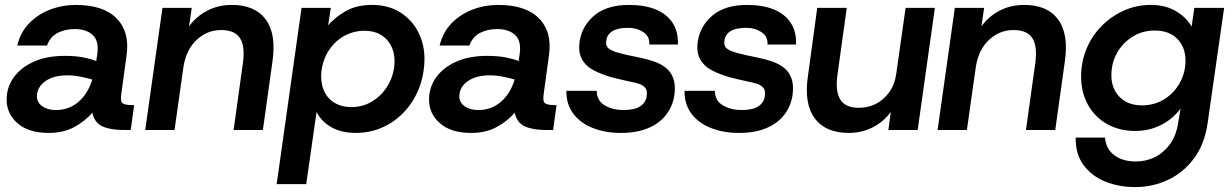

<svg xmlns="http://www.w3.org/2000/svg" viewBox="-20 -528 5003 780"><path d="M178 12Q96 12 51.5 -27Q7 -66 7 -123Q7 -174 36 -214Q65 -254 117.5 -277.5Q170 -301 243 -301Q288 -301 320 -294.5Q352 -288 371 -280L375 -307Q383 -361 357 -385.5Q331 -410 284 -410Q245 -410 214.5 -394.5Q184 -379 171 -343H50Q63 -397 98.5 -433.5Q134 -470 183.5 -489Q233 -508 289 -508Q400 -508 454 -453Q508 -398 494 -302L473 -148Q468 -117 477.5 -109Q487 -101 518 -101H525L511 0H480Q429 0 396.5 -14.5Q364 -29 355 -70Q325 -35 281 -11.5Q237 12 178 12ZM130 -137Q130 -112 151.5 -96.5Q173 -81 207 -81Q260 -81 298.5 -114Q337 -147 355 -205Q334 -211 307 -216.5Q280 -222 253 -222Q213 -222 185.5 -210Q158 -198 144 -179Q130 -160 130 -137Z M929 0 967 -273Q976 -340 955 -373Q934 -406 878 -406Q823 -406 780.5 -367.5Q738 -329 726 -261L689 0H570L640 -496H759L748 -421Q778 -462 822.5 -485Q867 -508 922 -508Q1016 -508 1059.5 -449Q1103 -390 1087 -279L1048 0Z M1104 220 1205 -496H1324L1313 -425Q1342 -459 1385.5 -483.5Q1429 -508 1492 -508Q1563 -508 1614 -472.5Q1665 -437 1688.5 -377Q1712 -317 1701 -242Q1691 -170 1652.5 -112Q1614 -54 1555 -21Q1496 12 1426 12Q1367 12 1326.5 -11Q1286 -34 1266 -73L1224 220ZM1408 -93Q1452 -93 1488.5 -114Q1525 -135 1549.5 -171Q1574 -207 1581 -252Q1587 -296 1574 -330Q1561 -364 1532 -383.5Q1503 -403 1460 -403Q1418 -403 1380.5 -383Q1343 -363 1318 -326.5Q1293 -290 1286 -241Q1281 -198 1294 -164.5Q1307 -131 1336.5 -112Q1366 -93 1408 -93Z M1894 12Q1812 12 1767.5 -27Q1723 -66 1723 -123Q1723 -174 1752 -214Q1781 -254 1833.5 -277.5Q1886 -301 1959 -301Q2004 -301 2036 -294.5Q2068 -288 2087 -280L2091 -307Q2099 -361 2073 -385.5Q2047 -410 2000 -410Q1961 -410 1930.5 -394.5Q1900 -379 1887 -343H1766Q1779 -397 1814.5 -433.5Q1850 -470 1899.5 -489Q1949 -508 2005 -508Q2116 -508 2170 -453Q2224 -398 2210 -302L2189 -148Q2184 -117 2193.5 -109Q2203 -101 2234 -101H2241L2227 0H2196Q2145 0 2112.5 -14.5Q2080 -29 2071 -70Q2041 -35 1997 -11.5Q1953 12 1894 12ZM1846 -137Q1846 -112 1867.5 -96.5Q1889 -81 1923 -81Q1976 -81 2014.5 -114Q2053 -147 2071 -205Q2050 -211 2023 -216.5Q1996 -222 1969 -222Q1929 -222 1901.5 -210Q1874 -198 1860 -179Q1846 -160 1846 -137Z M2502 12Q2438 12 2387 -8.5Q2336 -29 2308 -67.5Q2280 -106 2281 -159H2404Q2405 -118 2437.5 -99.5Q2470 -81 2512 -81Q2559 -81 2581.5 -96.5Q2604 -112 2607 -137Q2611 -160 2601 -171.5Q2591 -183 2574.5 -188Q2558 -193 2542 -196Q2524 -200 2501.5 -205Q2479 -210 2465 -214Q2426 -225 2393.5 -241.5Q2361 -258 2344.5 -287Q2328 -316 2335 -361Q2345 -424 2395.5 -466Q2446 -508 2536 -508Q2599 -508 2644 -489.5Q2689 -471 2712.5 -435Q2736 -399 2734 -347H2618Q2620 -380 2593.5 -397.5Q2567 -415 2532 -415Q2490 -415 2468 -401.5Q2446 -388 2443 -363Q2439 -340 2455.5 -329Q2472 -318 2502 -311Q2513 -308 2528.5 -304.5Q2544 -301 2559.5 -298Q2575 -295 2583 -293Q2611 -287 2637.5 -278Q2664 -269 2684.5 -253Q2705 -237 2715 -210.5Q2725 -184 2720 -144Q2714 -99 2687.5 -63.5Q2661 -28 2614.5 -8Q2568 12 2502 12Z M2982 12Q2918 12 2867 -8.5Q2816 -29 2788 -67.5Q2760 -106 2761 -159H2884Q2885 -118 2917.5 -99.5Q2950 -81 2992 -81Q3039 -81 3061.5 -96.5Q3084 -112 3087 -137Q3091 -160 3081 -171.5Q3071 -183 3054.5 -188Q3038 -193 3022 -196Q3004 -200 2981.5 -205Q2959 -210 2945 -214Q2906 -225 2873.5 -241.5Q2841 -258 2824.5 -287Q2808 -316 2815 -361Q2825 -424 2875.5 -466Q2926 -508 3016 -508Q3079 -508 3124 -489.5Q3169 -471 3192.5 -435Q3216 -399 3214 -347H3098Q3100 -380 3073.5 -397.5Q3047 -415 3012 -415Q2970 -415 2948 -401.5Q2926 -388 2923 -363Q2919 -340 2935.5 -329Q2952 -318 2982 -311Q2993 -308 3008.5 -304.5Q3024 -301 3039.5 -298Q3055 -295 3063 -293Q3091 -287 3117.5 -278Q3144 -269 3164.5 -253Q3185 -237 3195 -210.5Q3205 -184 3200 -144Q3194 -99 3167.5 -63.5Q3141 -28 3094.5 -8Q3048 12 2982 12Z M3428 12Q3334 12 3290 -47Q3246 -106 3262 -217L3300 -496H3420L3382 -223Q3373 -156 3394 -123Q3415 -90 3470 -90Q3506 -90 3538 -106Q3570 -122 3592.5 -153.5Q3615 -185 3621 -228L3659 -496H3778L3708 0H3589L3599 -74Q3571 -34 3526 -11Q3481 12 3428 12Z M4148 0 4186 -273Q4195 -340 4174 -373Q4153 -406 4097 -406Q4042 -406 3999.5 -367.5Q3957 -329 3945 -261L3908 0H3789L3859 -496H3978L3967 -421Q3997 -462 4041.5 -485Q4086 -508 4141 -508Q4235 -508 4278.5 -449Q4322 -390 4306 -279L4267 0Z M4591 232Q4526 232 4471 210Q4416 188 4382.5 143.5Q4349 99 4350 31H4469Q4473 78 4507.5 103Q4542 128 4594 128Q4636 128 4671.5 110.5Q4707 93 4732.5 58.5Q4758 24 4766 -28L4776 -87Q4758 -62 4731 -41.5Q4704 -21 4669 -8.5Q4634 4 4592 4Q4527 4 4477 -24.5Q4427 -53 4399.5 -103Q4372 -153 4372 -217Q4372 -276 4393.5 -328.5Q4415 -381 4454 -421Q4493 -461 4544.5 -484.5Q4596 -508 4655 -508Q4716 -508 4758.5 -482Q4801 -456 4821 -420L4832 -496H4953L4886 -28Q4874 57 4831 115Q4788 173 4725.5 202.5Q4663 232 4591 232ZM4619 -100Q4670 -100 4710 -125Q4750 -150 4773 -191.5Q4796 -233 4796 -282Q4796 -336 4763 -370Q4730 -404 4671 -404Q4621 -404 4581 -379Q4541 -354 4518 -313Q4495 -272 4495 -222Q4495 -168 4528.5 -134Q4562 -100 4619 -100Z"/></svg>

Font: Host Grotesk Light SemiBold
Style: Italic
Weight: 600
Italic angle: -8°
Version: Version 1.003